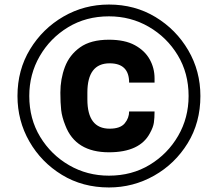

<svg xmlns="http://www.w3.org/2000/svg" viewBox="-20 -813 960 846"><path d="M460 13Q344 13 253 -42.5Q162 -98 109.5 -189.5Q57 -281 57 -390Q57 -505 112.5 -596Q168 -687 259.5 -740Q351 -793 460 -793Q574 -793 665 -738Q756 -683 809.5 -591.5Q863 -500 863 -390Q863 -273 807 -182Q751 -91 659 -39Q567 13 460 13ZM460 -39Q561 -39 640 -87Q719 -135 765 -214.5Q811 -294 811 -390Q811 -491 763 -570Q715 -649 635.5 -695Q556 -741 460 -741Q359 -741 280 -693Q201 -645 155 -565.5Q109 -486 109 -390Q109 -289 157 -210Q205 -131 284.5 -85Q364 -39 460 -39ZM460 -142Q313 -142 268 -260Q253 -297 249.5 -328.5Q246 -360 246 -405Q246 -465 266 -518Q286 -571 333 -604.5Q380 -638 460 -638Q530 -638 574 -614Q618 -590 639.5 -551.5Q661 -513 661 -468V-449H549Q549 -534 463 -534Q365 -534 365 -405V-375Q365 -246 463 -246Q510 -246 529.5 -269.5Q549 -293 549 -322H661Q661 -293 658 -272.5Q655 -252 641 -227Q597 -142 460 -142Z"/></svg>

Font: Tanohe Sans SemiBold
Style: Italic
Weight: 600
Designer: Village Type and Design LLC & Cristiano Sobral
Foundry: Cooper Hewitt Smithsonian Design Museum
Version: Version 1.00;September 29, 2021;FontCreator 13.0.0.2655 64-b